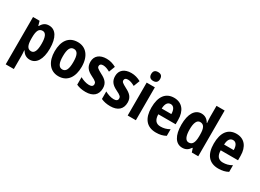

<svg xmlns="http://www.w3.org/2000/svg" viewBox="-31 -1643 3746 2764"><g transform="rotate(30 1842.5 -260.5)"><path d="M327 -557C269 -557 231 -533 199 -475H192L172 -547H63V240H198V21C198 -1 197 -31 193 -68H199C227 -18 270 10 328 10C434 10 501 -94 501 -273C501 -456 436 -557 327 -557ZM284 -444C338 -444 363 -387 363 -273C363 -161 338 -105 284 -105C223 -105 198 -156 198 -265V-288C199 -396 223 -444 284 -444Z M1029 -275C1029 -456 939 -557 805 -557C652 -557 579 -445 579 -275C579 -112 657 10 803 10C958 10 1029 -114 1029 -275ZM717 -273C717 -388 743 -444 804 -444C865 -444 890 -388 890 -275C890 -160 865 -103 804 -103C743 -103 717 -161 717 -273Z M1448 -161C1448 -249 1398 -291 1323 -329C1247 -370 1233 -381 1233 -409C1233 -435 1251 -450 1287 -450C1327 -450 1365 -433 1403 -412L1442 -514C1390 -542 1340 -557 1283 -557C1170 -557 1100 -500 1100 -403C1100 -319 1141 -273 1220 -234C1301 -195 1313 -178 1313 -151C1313 -119 1292 -102 1248 -102C1200 -102 1143 -122 1101 -146V-21C1147 0 1195 10 1255 10C1378 10 1448 -50 1448 -161Z M1859 -161C1859 -249 1809 -291 1734 -329C1658 -370 1644 -381 1644 -409C1644 -435 1662 -450 1698 -450C1738 -450 1776 -433 1814 -412L1853 -514C1801 -542 1751 -557 1694 -557C1581 -557 1511 -500 1511 -403C1511 -319 1552 -273 1631 -234C1712 -195 1724 -178 1724 -151C1724 -119 1703 -102 1659 -102C1611 -102 1554 -122 1512 -146V-21C1558 0 1606 10 1666 10C1789 10 1859 -50 1859 -161Z M2020 -761C1973 -761 1946 -739 1946 -687C1946 -637 1975 -614 2020 -614C2066 -614 2094 -637 2094 -687C2094 -738 2068 -761 2020 -761ZM2088 -547H1952V0H2088Z M2406 -556C2268 -556 2190 -456 2190 -270C2190 -92 2269 10 2424 10C2489 10 2539 -2 2586 -28V-138C2535 -109 2491 -98 2438 -98C2364 -98 2326 -144 2325 -236H2613V-309C2613 -462 2537 -556 2406 -556ZM2408 -453C2459 -453 2486 -405 2486 -332H2326C2329 -417 2361 -453 2408 -453Z M2862 10C2923 10 2959 -16 2990 -63H2997L3018 0H3125V-760H2990V-575C2990 -547 2993 -512 2996 -477H2991C2962 -528 2919 -557 2860 -557C2753 -557 2687 -454 2687 -273C2687 -93 2752 10 2862 10ZM2905 -102C2853 -102 2824 -159 2824 -274C2824 -383 2852 -441 2904 -441C2968 -441 2993 -390 2993 -283V-256C2992 -151 2966 -102 2905 -102Z M3443 -556C3305 -556 3227 -456 3227 -270C3227 -92 3306 10 3461 10C3526 10 3576 -2 3623 -28V-138C3572 -109 3528 -98 3475 -98C3401 -98 3363 -144 3362 -236H3650V-309C3650 -462 3574 -556 3443 -556ZM3445 -453C3496 -453 3523 -405 3523 -332H3363C3366 -417 3398 -453 3445 -453Z"/></g></svg>

Font: Noto Sans Ethiopic Condensed
Style: Bold
Weight: 700
Width: 3
Designer: Monotype Design Team
Foundry: Monotype Imaging Inc.
Version: Version 2.102